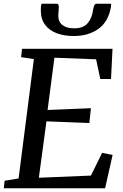

<svg xmlns="http://www.w3.org/2000/svg" viewBox="-22 -1003 658 1023"><path d="M-1.5 0 2.5 -40 77 -52 158.5 -688 90.5 -698.5 95.5 -743H577.5L569.5 -582H512.5L490 -687L268 -695.5L231.5 -417L462.5 -426.5L454 -347.5L225.5 -356.5L185 -56L462.5 -67.5L522 -188.5L578 -177.5L538 0ZM280.5 -983Q287.5 -983 289.5 -976.8Q291.5 -970.5 291.5 -962Q291 -952.5 289.8 -940Q288.5 -927.5 288.5 -918.5Q288.5 -886.5 311 -869.2Q333.5 -852 373 -852Q422.5 -852 445.5 -879.8Q468.5 -907.5 473.5 -948.5Q475.5 -961.5 479.5 -972.2Q483.5 -983 493.5 -983H570Q570 -979 570 -974.8Q570 -970.5 568.5 -963Q554.5 -885.5 501 -848.2Q447.5 -811 370.5 -811Q321 -811 281.5 -825.5Q242 -840 218.8 -870.2Q195.5 -900.5 195.5 -947.5Q195.5 -956 196 -965Q196.5 -974 199.5 -983Z"/></svg>

Font: Merriweather
Style: Italic
Weight: 400
Italic angle: -7.8°
Designer: Eben Sorkin
Foundry: Eben Sorkin
Version: Version 2.100